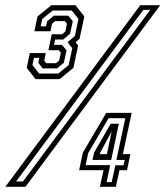

<svg xmlns="http://www.w3.org/2000/svg" viewBox="-42 -720 637 740"><path d="M95 -415 61 -458.5 73 -515.5H134.5L128.5 -486.5L136 -476.5H174L186 -486.5L192.5 -517L184.5 -526.5H144.5L157.5 -588H197.5L210 -599L216 -628.5L208 -638.5H170L158.5 -628.5L152.5 -599.5H90.5L102.5 -656.5L156 -700H249L283 -656.5L264.5 -570L249.5 -557.5L259 -544.5L241 -458.5L188 -415ZM109 -436.5H182.5L222.5 -469L236.5 -534L218.5 -557.5L246.5 -581L260.5 -647L234.5 -679.5H161L121 -647L114.5 -618.5H135.5L140 -638.5L165.5 -659.5H221L238.5 -638.5L228 -590L201.5 -567.5H170.5L166 -547H197L214.5 -526L204 -478L178 -456.5H122.5L105.5 -478L109.5 -497H89L83 -469ZM-21.5 0 498.5 -700H575.5L56 0ZM20 -20.5H46.5L537 -682H510.5ZM343 0 357 -64H263L277.5 -132L367.5 -285H465.5L431.5 -126H460.5L447.5 -64H418.5L404.5 0ZM343 -126H370L389.5 -218H391L344.5 -132.5ZM369 -18H388.5L402.5 -83H434L438.5 -103.5H406.5L441 -264.5H376.5L298 -130L288 -83.5H382.5ZM314.5 -103.5 320.5 -131.5 384.5 -243H416L386.5 -103.5Z"/></svg>

Font: Tourney Thin Medium
Style: Italic
Weight: 500
Italic angle: -12°
Version: Version 1.015